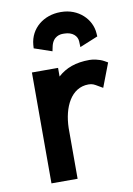

<svg xmlns="http://www.w3.org/2000/svg" viewBox="-81 -757 562 810"><g transform="rotate(-10 199.5 -352.5)"><path d="M98 -574 174 -548 178 -567C187 -611 220 -613 230 -613H235C272 -613 291 -592 292 -570L293 -545L371 -577L370 -591C366 -651 313 -705 238 -705H235C164 -705 105 -659 99 -589ZM397 -461 383 -469C362 -481 334 -485 321 -485C262 -485 219 -469 185 -438V-475H73V0H185V-217C187 -307 225 -384 299 -384C316 -384 324 -379 339 -370L358 -359Z"/></g></svg>

Font: Mint Spirit
Style: Bold
Weight: 700
Designer: HARENDAL Hirwen
Foundry: Arkandis Digital Foundry.
Version: Version 1.004;FFEdit